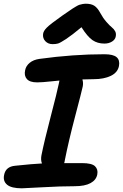

<svg xmlns="http://www.w3.org/2000/svg" viewBox="-21 -1019 659 1030"><path d="M261.2 -782.2Q237.3 -782.2 222.4 -797.9Q207.5 -813.5 210 -835.9Q211.4 -852.1 229.7 -870.6Q248 -889.2 313 -935.1Q323.2 -941.9 342.5 -955.3Q361.8 -968.8 367.9 -972.7Q374 -976.6 386.2 -983.9Q398.4 -991.2 404.8 -993.2Q411.1 -995.1 420.7 -997.1Q430.2 -999 439.9 -999Q468.8 -999 485.6 -987.8Q502.4 -976.6 517.1 -949.2Q531.2 -922.9 549.3 -902.1Q567.4 -881.3 578.9 -872.3Q590.3 -863.3 596.7 -851.3Q603 -839.4 600.1 -824.2Q597.2 -806.6 579.8 -795.9Q562.5 -785.2 539.1 -785.2Q502 -785.2 475.1 -803.7Q448.2 -822.3 416 -873Q365.2 -830.6 333.7 -809.8Q302.2 -789.1 290.3 -785.6Q278.3 -782.2 261.2 -782.2ZM96.2 -8.8Q40 -8.8 17.1 -28.1Q-5.9 -47.4 1 -80.1Q9.3 -125.5 61 -129.9Q157.2 -140.1 204.1 -142.1Q196.8 -160.2 201.2 -185.1Q216.3 -260.7 250.7 -392.6Q285.2 -524.4 294.9 -571.8Q295.4 -574.2 296.4 -579.3Q297.4 -584.5 297.9 -586.9Q282.2 -585.4 253.9 -582.5Q225.6 -579.6 209.7 -578.4Q193.8 -577.1 178.2 -577.1Q138.7 -577.1 123 -595.2Q107.4 -613.3 113.8 -642.1Q118.2 -665.5 138.4 -682.1Q158.7 -698.7 190.9 -703.1Q371.6 -728 539.1 -728Q586.4 -728 604.7 -712.2Q623 -696.3 617.2 -665Q610.4 -629.9 573.5 -612.1Q536.6 -594.2 481 -594.2Q469.2 -594.2 449.2 -593.5Q429.2 -592.8 420.9 -592.8Q426.8 -575.2 422.9 -555.2Q418 -531.2 382.6 -397Q347.2 -262.7 327.1 -161.1Q325.2 -148.4 323.2 -144H418.9Q471.2 -144 488.5 -127.4Q505.9 -110.8 501 -84Q495.6 -53.7 465.1 -36.9Q434.6 -20 378.9 -20Q304.2 -20 206.8 -14.4Q109.4 -8.8 96.2 -8.8Z"/></svg>

Font: Shantell Sans Bouncy
Style: Italic
Weight: 600
Italic angle: -11.31°
Designer: Stephen Nixon, Anya Danilova, Shantell Martin
Foundry: Arrow Type
Version: Version 1.006;[9816181b4]